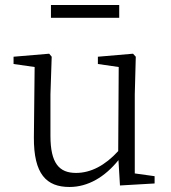

<svg xmlns="http://www.w3.org/2000/svg" viewBox="-20 -731 680 765"><path d="M455 -711H183V-660H455ZM517 -40V-355L521 -505L510 -517L370 -505V-476L453 -464L451 -129C399 -72 342 -42 283 -42C216 -42 181 -80 181 -190V-355L186 -505L176 -517L34 -505V-476L118 -464L115 -184C114 -37 165 14 257 14C331 14 398 -26 452 -93L458 8L596 0V-29Z"/></svg>

Font: Noto Serif CJK JP Light
Style: Regular
Weight: 300
Designer: Ryoko NISHIZUKA 西塚涼子 (kana & ideographs); Frank Grießhammer (Latin, Greek & Cyrillic); Wenlong ZHANG 张文龙 (bopomofo); San
Foundry: Adobe Systems Incorporated
Version: Version 1.001;PS 1.001;hotconv 16.6.54;makeotf.lib2.5.65590